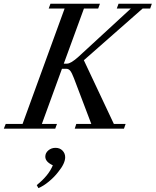

<svg xmlns="http://www.w3.org/2000/svg" viewBox="-69 -683 826 1019"><path d="M-48.8 0 -38.6 -25.4H50.8L273.9 -637.7H189.5L198.7 -663.1H461.4L452.1 -637.7H376.5L269.5 -345.2H286.6Q307.1 -345.2 348.1 -382.3L625.5 -637.7H550.8L560.1 -663.1H736.8L728 -637.7H688L376 -363.3L535.2 -25.4H597.7L588.9 0H327.6L335.9 -25.4H415.5L323.7 -267.1Q312.5 -296.4 304 -307.1Q295.4 -317.9 282.7 -317.9H259.8L153.3 -25.4H233.4L224.1 0ZM134.8 315.4 126 299.3Q189 249 211.4 194.3Q171.4 175.8 171.4 148.4Q171.4 128.9 187.5 115.2Q203.6 101.6 225.6 101.6Q248.5 101.6 262.7 116.2Q276.9 130.9 276.9 151.4Q276.9 184.6 239.7 230Q219.7 256.3 190.4 280.5Q161.1 304.7 134.8 315.4Z"/></svg>

Font: Elstob 18pt Medium
Style: Italic
Weight: 500
Italic angle: -20°
Designer: Peter S. Baker
Version: Version 1.015